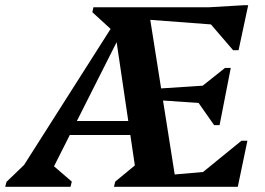

<svg xmlns="http://www.w3.org/2000/svg" viewBox="-75 -718 1020 738"><path d="M-55 0 -50 -19 55 -120 -20 -25 403 -690H495L604 0H363L368 -20L476 -109L451 -30L369 -585H388L109 -32L101 -106L201 -20L196 0ZM161 -199 172 -253H509L498 -199ZM502 0 512 -40 810 -66 795 0ZM676 0 686 -41 853 -177H876L839 0ZM739 -319 486 -336 495 -375 756 -392ZM362 -596 280 -671 284 -690H429V-596ZM748 -237 678 -337 687 -375 790 -457H812L769 -237ZM844 -616 446 -646 456 -690H862ZM821 -525 717 -646 727 -690 863 -698H879L842 -525Z"/></svg>

Font: Platypi Light SemiBold
Style: Italic
Weight: 600
Italic angle: -13°
Version: Version 1.200